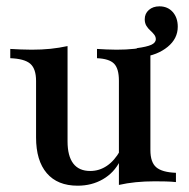

<svg xmlns="http://www.w3.org/2000/svg" viewBox="-20 -569 590 600"><path d="M423.4 -390.3 407.3 -418.5Q438.7 -422.6 452.8 -429Q466.9 -435.5 466.9 -446.8Q466.9 -454 462.1 -460.5Q457.3 -466.9 450 -473.4Q442.7 -479.8 437.5 -488.3Q432.3 -496.8 432.3 -508.9Q432.3 -526.6 445.2 -537.9Q458.1 -549.2 478.2 -549.2Q504 -549.2 519.8 -531.5Q535.5 -513.7 535.5 -485.5Q535.5 -448.4 504 -422.6Q472.6 -396.8 423.4 -390.3ZM222.6 11.3Q159.7 11.3 126.2 -27.8Q92.7 -66.9 92.7 -139.5V-316.1Q92.7 -354 74.6 -369.8Q56.5 -385.5 12.1 -387.1V-416.1Q27.4 -415.3 44.4 -414.5Q61.3 -413.7 79 -413.7Q110.5 -413.7 137.9 -416.5Q165.3 -419.4 191.1 -425V-127.4Q191.1 -81.5 208.9 -58.1Q226.6 -34.7 262.1 -34.7Q290.3 -34.7 314.1 -50.8Q337.9 -66.9 355.6 -98.4L354.8 -65.3Q336.3 -29 301.6 -8.9Q266.9 11.3 222.6 11.3ZM351.6 8.9V-316.9Q351.6 -354.8 336.3 -370.2Q321 -385.5 283.1 -387.1V-416.1Q297.6 -415.3 312.9 -414.5Q328.2 -413.7 344.4 -413.7Q374.2 -413.7 400.4 -416.5Q426.6 -419.4 450 -425V-100Q450 -62.1 468.1 -46.4Q486.3 -30.6 529.8 -29V0Q514.5 -1.6 497.6 -2Q480.6 -2.4 463.7 -2.4Q432.3 -2.4 404.4 0.4Q376.6 3.2 351.6 8.9Z"/></svg>

Font: Playfair SemiBold
Style: Regular
Weight: 600
Designer: Claus Eggers Sørensen
Foundry: Claus Eggers Sørensen
Version: Version 2.001;gftools[0.9.30]